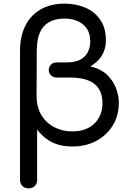

<svg xmlns="http://www.w3.org/2000/svg" viewBox="-20 -801 734 1055"><path d="M137 234Q116 234 103 221Q90 208 90 187V-524Q90 -599 118 -657Q146 -715 201 -748Q256 -781 335 -781Q396 -781 447.5 -759.5Q499 -738 530.5 -693Q562 -648 562 -578Q562 -532 539.5 -495.5Q517 -459 476 -436Q537 -422 571 -387.5Q605 -353 619 -312.5Q633 -272 633 -238Q633 -165 599 -110.5Q565 -56 507.5 -26Q450 4 379 4Q334 4 301 -6Q268 -16 245.5 -31Q223 -46 208 -61.5Q193 -77 184 -89V187Q184 208 171 221Q158 234 137 234ZM374 -79Q421 -79 453 -92.5Q485 -106 505 -128.5Q525 -151 534 -178Q543 -205 543 -233Q543 -271 531 -298Q519 -325 496 -342Q473 -359 439.5 -367Q406 -375 362 -375H291Q272 -375 260 -387Q248 -399 248 -416Q248 -434 260 -446Q272 -458 291 -458H345Q394 -458 422.5 -474Q451 -490 463.5 -516.5Q476 -543 476 -572Q476 -618 455.5 -646Q435 -674 403 -686.5Q371 -699 336 -699Q290 -699 259.5 -684.5Q229 -670 212 -645Q195 -620 188.5 -588Q182 -556 182 -522L181 -277Q181 -210 209 -166Q237 -122 281.5 -100.5Q326 -79 374 -79Z"/></svg>

Font: Comfortaa SemiBold
Style: Regular
Weight: 600
Designer: Johan Aakerlund
Foundry: Johan Aakerlund
Version: Version 3.104; ttfautohint (v1.8.1.43-b0c9)